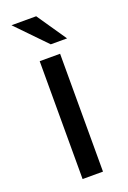

<svg xmlns="http://www.w3.org/2000/svg" viewBox="-138 -748 529 796"><g transform="rotate(-20 127.0 -350.0)"><path d="M82 0V-520H172V0ZM149 -570 23 -700H132L221 -570Z"/></g></svg>

Font: Hedvig Letters Sans
Style: Regular
Weight: 400
Designer: Alexander Örn & Tor Weibull
Foundry: Kanon Foundry
Version: Version 1.000; ttfautohint (v1.8.4.7-5d5b)